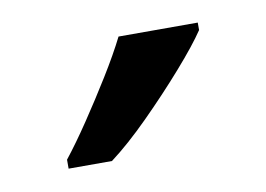

<svg xmlns="http://www.w3.org/2000/svg" viewBox="-35 -812 351 253"><g transform="rotate(-10 140.5 -686.0)"><path d="M241 -756Q229 -738 204 -709.5Q179 -681 150.5 -652.5Q122 -624 98 -606H40V-618Q55 -637 72.5 -663Q90 -689 107 -716.5Q124 -744 135 -766H241Z"/></g></svg>

Font: Noto Sans SignWriting
Style: Regular
Weight: 400
Designer: Monotype Design Team
Foundry: Monotype Imaging Inc.
Version: Version 2.004; ttfautohint (v1.8.4.7-5d5b)